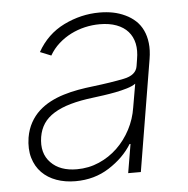

<svg xmlns="http://www.w3.org/2000/svg" viewBox="-45 -599 639 654"><g transform="rotate(-5 274.5 -271.5)"><path d="M40.8 -150.2Q45.8 -179 58.1 -201Q70.3 -223 87.9 -239.2Q105.5 -255.3 127.3 -266.7Q149.1 -278.1 173.5 -285.5Q197.8 -293 223.5 -297.6Q249.3 -302.2 274.5 -305Q306.8 -308.9 333.1 -313Q359.4 -317.1 380.7 -321.4Q424 -329.9 428.6 -361.2L432.2 -383.9Q437.5 -413.7 432.4 -437.7Q427.2 -461.6 412.3 -478.5Q397.4 -495.4 373 -504.6Q348.7 -513.8 315.7 -513.8Q290.1 -513.8 264.9 -508Q239.7 -502.1 216.8 -490.6Q193.9 -479 174.7 -461.8Q155.5 -444.6 142.4 -421.9L104.8 -437.1Q137.8 -496.1 196.4 -524.9Q255 -553.6 318.2 -553.6Q342.7 -553.6 364.3 -549.4Q386 -545.1 406.2 -535.5Q425.8 -526.3 440.9 -512.3Q456 -498.2 465 -479Q474.1 -459.9 476.9 -435.4Q479.8 -410.9 474.8 -381L411.6 0H368.3L384.9 -98.4H381.7Q354 -53.3 302.9 -20.6Q252.5 11.7 187.5 11.7Q152.3 11.7 122.7 1.1Q93 -9.6 72.8 -30.2Q52.6 -50.8 43.7 -81Q34.8 -111.2 40.8 -150.2ZM106.9 -60.7Q138.1 -28.4 195.7 -28.4Q236.2 -28.4 271.7 -43.9Q307.2 -59.3 334.7 -85.8Q362.2 -112.2 380.5 -147.2Q398.8 -182.2 404.8 -221.2L418.7 -301.5Q408 -293.7 389 -288Q370 -282.3 348.9 -278.2Q327.8 -274.1 307.4 -271.3Q286.9 -268.5 273.1 -266.7Q228 -261.4 194.2 -251.8Q160.5 -242.2 137.3 -227.8Q114 -213.4 101 -193.9Q88.1 -174.4 83.8 -148.8Q74.9 -93.4 106.9 -60.7Z"/></g></svg>

Font: Inter P Extra Light
Style: Italic
Weight: 200
Italic angle: 9.39999°
Designer: Rasmus Andersson
Foundry: rsms
Version: Version 3.018;git-588b23468